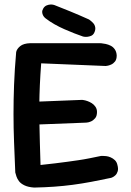

<svg xmlns="http://www.w3.org/2000/svg" viewBox="-20 -849 593 867"><path d="M134 -2Q107 -4 90.5 -12Q74 -20 66 -30.5Q58 -41 54.5 -51.5Q51 -62 49 -70Q46 -142 43.5 -206.5Q41 -271 41 -334.5Q41 -398 43.5 -466Q46 -534 53 -614Q56 -628 71 -640.5Q86 -653 117 -654H431Q431 -654 438.5 -653.5Q446 -653 457.5 -650.5Q469 -648 480 -642.5Q491 -637 498.5 -626Q506 -615 507 -599Q507 -581 499.5 -571.5Q492 -562 482 -557.5Q472 -553 464.5 -552Q457 -551 457 -551L166 -563Q162 -511 160 -465.5Q158 -420 157.5 -378Q157 -336 158 -293.5Q159 -251 160 -204.5Q161 -158 163 -104Q200 -108 229.5 -111.5Q259 -115 284 -118.5Q309 -122 333.5 -125.5Q358 -129 383 -134Q408 -139 437 -145Q437 -145 443.5 -145Q450 -145 459.5 -144Q469 -143 479.5 -138.5Q490 -134 498.5 -126Q507 -118 510 -105Q515 -87 511.5 -75.5Q508 -64 501 -57.5Q494 -51 488 -48.5Q482 -46 482 -46Q435 -36 392.5 -28Q350 -20 308.5 -14.5Q267 -9 224.5 -6Q182 -3 134 -2ZM78 -284 72 -387 351 -398Q351 -398 358 -397Q365 -396 375 -392.5Q385 -389 394.5 -383Q404 -377 411 -367Q418 -357 418 -343Q418 -325 409.5 -315Q401 -305 390.5 -300.5Q380 -296 371.5 -295.5Q363 -295 363 -295ZM355 -684Q337 -690 315.5 -698.5Q294 -707 271 -717Q248 -727 226 -739.5Q204 -752 186 -766Q186 -766 182 -769.5Q178 -773 174.5 -779.5Q171 -786 170.5 -794Q170 -802 176 -812Q182 -821 190.5 -824.5Q199 -828 207 -828.5Q215 -829 220.5 -827.5Q226 -826 226 -826Q259 -813 296 -798Q333 -783 382 -761Q382 -761 388 -756.5Q394 -752 401 -744.5Q408 -737 410 -725.5Q412 -714 405 -700Q400 -691 392 -687.5Q384 -684 375.5 -683Q367 -682 361 -683Q355 -684 355 -684Z"/></svg>

Font: Sour Gummy Black Medium
Style: Regular
Weight: 500
Version: Version 1.000